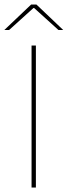

<svg xmlns="http://www.w3.org/2000/svg" viewBox="-48 -844 304 864"><path d="M113.5 0H94V-639H113.5ZM92 -823.5H116L236 -709.5V-709H215L105.5 -808H102.5L-7 -709H-28V-709.5Z"/></svg>

Font: Anek Odia Medium Thin
Style: Regular
Weight: 250
Version: Version 1.003